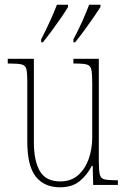

<svg xmlns="http://www.w3.org/2000/svg" viewBox="-20 -786 540 816"><path d="M235 10Q168 10 132 -35.5Q96 -81 96 -184V-443Q96 -477 92 -492.5Q88 -508 72.5 -512Q57 -516 24 -516H13V-536H124V-182Q124 -102 149.5 -58.5Q175 -15 236 -15Q282 -15 312 -41.5Q342 -68 357 -110.5Q372 -153 372 -203V-431Q372 -471 368.5 -489Q365 -507 350 -511.5Q335 -516 300 -516H292V-536H400V-99Q400 -62 404 -45Q408 -28 423 -24Q438 -20 470 -20H481V0H376L374 -81H370Q351 -43 319 -16.5Q287 10 235 10ZM292 -619Q313 -658 329.5 -695Q346 -732 359 -766H407V-756Q396 -739 377.5 -712Q359 -685 338 -656.5Q317 -628 299 -606H292ZM155 -619Q175 -658 192 -695Q209 -732 222 -766H269V-756Q259 -739 240.5 -712Q222 -685 201 -656.5Q180 -628 162 -606H155Z"/></svg>

Font: Noto Serif Tamil Condensed Thin
Style: Regular
Weight: 100
Width: 3
Designer: Indian Type Foundry, Tom Grace, and the Monotype Design Team
Foundry: Monotype Imaging Inc.
Version: Version 2.004; ttfautohint (v1.8.4.7-5d5b)